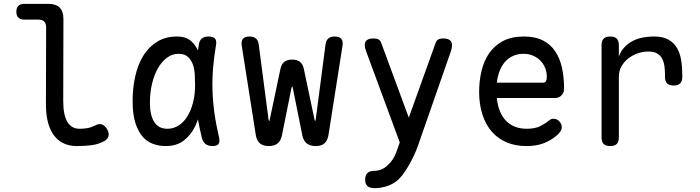

<svg xmlns="http://www.w3.org/2000/svg" viewBox="-20 -750 3640 999"><path d="M309 -224Q309 -152 330.5 -116Q352 -80 394 -80Q414 -80 433 -83Q452 -86 475 -97Q495 -108 510.5 -102.5Q526 -97 537 -78Q549 -58 544.5 -41.5Q540 -25 521 -15Q491 1 456 5.5Q421 10 379 10Q343 10 313.5 -3Q284 -16 263 -42.5Q242 -69 230.5 -110Q219 -151 219 -207L220 -608Q220 -628 210 -638Q200 -648 180 -648H106Q86 -648 75.5 -658.5Q65 -669 65 -689Q65 -709 75.5 -719.5Q86 -730 106 -730H230Q271 -730 290.5 -710.5Q310 -691 310 -650Z M842 10Q806 10 774.5 -2Q743 -14 720 -41.5Q697 -69 683.5 -113.5Q670 -158 670 -224Q670 -293 684 -354.5Q698 -416 726.5 -461.5Q755 -507 798.5 -533.5Q842 -560 900 -560Q948 -560 975 -536Q997 -516 1010 -487Q1012 -502 1014 -516Q1018 -541 1031 -550.5Q1044 -560 1065 -560Q1089 -560 1098.5 -549.5Q1108 -539 1104 -516Q1094 -457 1089 -399.5Q1084 -342 1085.5 -283.5Q1087 -225 1095.5 -163.5Q1104 -102 1120 -34Q1125 -12 1117 -1Q1109 10 1086 10Q1063 10 1049 -1Q1035 -12 1030 -34Q1018 -83 1010 -129Q1004 -111 996 -94Q974 -48 936.5 -19Q899 10 842 10ZM851 -80Q882 -80 908.5 -96.5Q935 -113 954 -143Q973 -173 984 -215Q995 -257 995 -308Q995 -332 993.5 -360.5Q992 -389 984 -413Q976 -437 958.5 -453.5Q941 -470 908 -470Q877 -470 850 -450.5Q823 -431 803 -397Q783 -363 771.5 -316Q760 -269 760 -215Q760 -151 782.5 -115.5Q805 -80 851 -80Z M1378 10Q1349 10 1332.5 -4Q1316 -18 1311 -47L1238 -511Q1234 -536 1244 -548Q1254 -560 1278 -560Q1300 -560 1311.5 -550Q1323 -540 1326 -520L1377 -130Q1379 -120 1380.5 -120Q1382 -120 1384 -130L1439 -391Q1444 -416 1459 -428Q1474 -440 1500 -440Q1526 -440 1541 -428Q1556 -416 1561 -391L1616 -130Q1618 -120 1619.5 -120Q1621 -120 1623 -130L1674 -520Q1677 -540 1688.5 -550Q1700 -560 1722 -560Q1746 -560 1756 -548Q1766 -536 1762 -511L1689 -47Q1684 -18 1668 -4Q1652 10 1623 10Q1594 10 1576.5 -3.5Q1559 -17 1553 -46L1504 -290Q1502 -300 1500 -300Q1498 -300 1496 -290L1447 -46Q1441 -17 1424 -3.5Q1407 10 1378 10Z M2053 11 2060 -9 1885 -483Q1882 -491 1880 -499Q1878 -507 1878 -515Q1878 -533 1889.5 -541.5Q1901 -550 1924 -550Q1941 -550 1950 -544.5Q1959 -539 1963 -528L2107 -138L2247 -528Q2251 -539 2260 -544.5Q2269 -550 2286 -550Q2309 -550 2320.5 -541Q2332 -532 2332 -514Q2332 -507 2330.5 -499.5Q2329 -492 2326 -483L2154 10Q2147 31 2134.5 57.5Q2122 84 2107 110.5Q2092 137 2074.5 160Q2057 183 2038 196Q2015 213 1985 221Q1955 229 1930 229Q1904 229 1892 218.5Q1880 208 1880 185V184Q1880 162 1891.5 150.5Q1903 139 1927 139Q1943 139 1959.5 133.5Q1976 128 1990 116Q2004 104 2013.5 92.5Q2023 81 2030 68.5Q2037 56 2042 42Q2047 28 2053 11Z M2859 -132Q2878 -132 2890.5 -118.5Q2903 -105 2903 -88Q2903 -79 2898.5 -70.5Q2894 -62 2882 -50Q2866 -35 2848 -24Q2830 -13 2809.5 -5Q2789 3 2766.5 6.5Q2744 10 2719 10Q2661 10 2615.5 -9.5Q2570 -29 2538.5 -65.5Q2507 -102 2490 -154.5Q2473 -207 2473 -272Q2473 -329 2485.5 -381.5Q2498 -434 2525.5 -473.5Q2553 -513 2597 -536.5Q2641 -560 2705 -560Q2765 -560 2805 -539.5Q2845 -519 2869.5 -482Q2894 -445 2904.5 -395.5Q2915 -346 2915 -287Q2915 -269 2902 -254.5Q2889 -240 2868 -240H2565Q2569 -200 2582 -169.5Q2595 -139 2615 -119.5Q2635 -100 2661.5 -90Q2688 -80 2720 -80Q2765 -80 2791.5 -94Q2818 -108 2833 -120Q2841 -127 2846 -129.5Q2851 -132 2859 -132ZM2565 -320H2809Q2814 -320 2819.5 -326Q2825 -332 2825 -353Q2825 -374 2817 -395Q2809 -416 2793.5 -432.5Q2778 -449 2755.5 -459.5Q2733 -470 2705 -470Q2674 -470 2649.5 -459Q2625 -448 2607.5 -428Q2590 -408 2579.5 -380.5Q2569 -353 2565 -320Z M3155 10Q3132 10 3121 -1Q3110 -12 3110 -35V-515Q3110 -538 3121 -549Q3132 -560 3155 -560Q3178 -560 3189 -549Q3200 -538 3200 -515V-456Q3217 -504 3263.5 -532Q3310 -560 3384 -560Q3429 -560 3457.5 -544Q3486 -528 3502 -501Q3518 -474 3524 -438Q3530 -402 3530 -362V-350Q3530 -327 3519 -316Q3508 -305 3485 -305Q3462 -305 3451 -316Q3440 -327 3440 -350V-362Q3440 -385 3437 -406.5Q3434 -428 3425 -445Q3416 -462 3399 -472Q3382 -482 3353 -482Q3327 -482 3300 -473Q3273 -464 3250.5 -447Q3228 -430 3214 -405.5Q3200 -381 3200 -350V-35Q3200 -12 3189 -1Q3178 10 3155 10Z"/></svg>

Font: Maple Mono NF
Style: Regular
Weight: 400
Monospace: yes
Designer: subframe7536
Version: Version 7.000